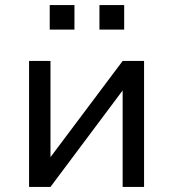

<svg xmlns="http://www.w3.org/2000/svg" viewBox="-20 -733 679 753"><path d="M94 0V-494H178V-110H173L461 -494H545V0H461V-385H466L178 0ZM370 -617V-713H467V-617ZM175 -617V-713H272V-617Z"/></svg>

Font: Nunito Sans 8pt
Style: Regular
Weight: 400
Version: Version 3.101;gftools[0.9.27]